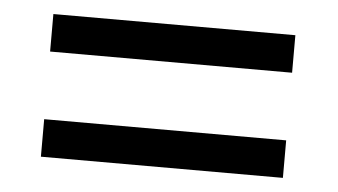

<svg xmlns="http://www.w3.org/2000/svg" viewBox="-32 -533 637 362"><g transform="rotate(5 286.0 -352.0)"><path d="M56 -416V-487H514V-416ZM56 -217V-288H514V-217Z"/></g></svg>

Font: Noto Sans New Tai Lue
Style: Regular
Weight: 400
Designer: Monotype Design Team
Foundry: Monotype Imaging Inc.
Version: Version 2.003